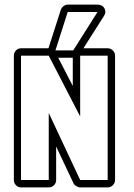

<svg xmlns="http://www.w3.org/2000/svg" viewBox="-20 -811 582 831"><path d="M243 -768Q246 -777 254.5 -784Q263 -791 273 -791H402Q423 -791 432 -775Q441 -759 430 -742L341 -602H446Q459 -602 468.5 -592.5Q478 -583 478 -570V-32Q478 -19 468.5 -9.5Q459 0 446 0H327Q319 0 310 -5.5Q301 -11 298 -18L223 -177V-32Q223 -19 214 -9.5Q205 0 191 0H71Q58 0 49 -9.5Q40 -19 40 -32V-570Q40 -583 49 -592.5Q58 -602 71 -602H189Q189 -602 190 -603ZM71 -32H191V-322L327 -32H446V-570H327V-307L191 -570H71ZM220 -593H297L402 -759H273ZM295 -439V-561H232Z"/></svg>

Font: Lichte PostBus
Style: Regular
Weight: 400
Designer: Peter Wiegel
Version: Version 1.001